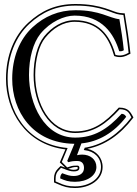

<svg xmlns="http://www.w3.org/2000/svg" viewBox="-20 -709 687 960"><path d="M307 38 279 103 306 129 283 121 269 135C256 148 250 164 250 183V203L268 211C300 225 320 231 355 231C431 231 493 189 493 126C493 79 461 45 417 35C505 18 582 -36 645 -119L647 -121L646 -124C633 -146 624 -171 576 -171H574L573 -170C506 -96 446 -52 356 -52C231 -52 156 -189 156 -334C156 -412 175 -482 206 -520C244 -567 295 -600 353 -600C470 -600 521 -527 546 -444L551 -429L553 -428C585 -417 609 -428 629 -439L632 -440V-443C625 -508 616 -568 604 -639V-642L580 -644C545 -647 493 -689 358 -689C257 -689 187 -655 122 -596C50 -530 10 -430 10 -315C10 -158 104 13 307 38ZM318 31C111 13 18 -158 18 -315C18 -428 58 -526 127 -590C191 -648 259 -681 358 -681C491 -681 540 -640 579 -636L597 -634C608 -566 617 -506 623 -445C603 -434 583 -427 557 -435L554 -446C528 -531 474 -608 353 -608C292 -608 239 -574 200 -526C167 -485 148 -413 148 -334C148 -188 225 -44 356 -44C448 -44 511 -90 578 -163C620 -162 626 -143 637 -122C574 -40 499 12 413 28C410 29 407 29 404 29L399 41L404 42C451 47 485 79 485 126C485 184 427 223 355 223C322 223 302 218 272 204L258 198V183C258 166 263 152 275 141L285 130L299 135C322 144 333 148 349 148C372 148 377 139 377 131C377 125 375 119 367 119C352 119 343 119 329 124L316 128L289 101ZM367 96C390 96 400 110 400 131C400 157 379 171 349 171C329 171 318 167 291 157C284 164 281 171 281 183C306 194 323 200 355 200C416 200 462 169 462 126C462 88 431 64 391 64C382 64 373 65 365 67L387 8C472 0 550 -45 611 -125C606 -134 599 -140 588 -140C517 -62 449 -21 356 -21C201 -21 125 -188 125 -334C125 -420 146 -495 182 -540C232 -601 301 -631 353 -631C491 -631 550 -539 576 -453C585 -452 592 -453 599 -458C594 -510 586 -558 577 -613C526 -618 481 -658 358 -658C273 -658 202 -627 143 -573C77 -512 41 -419 41 -315C41 -155 140 7 352 10L316 96L322 102C338 97 348 96 367 96ZM321 135C342 128 347 126 364 126C367 126 369 127 369 131C369 134 367 140 349 140C339 140 332 138 321 135Z"/></svg>

Font: Libertinus Serif Initials
Style: Regular
Weight: 400
Designer: Philipp H. Poll, Khaled Hosny
Foundry: Caleb Maclennan
Version: Version 7.050;RELEASE